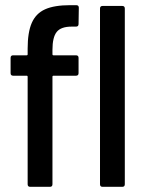

<svg xmlns="http://www.w3.org/2000/svg" viewBox="-20 -723 564 743"><path d="M183 -530V-513Q183 -509 187 -509H274Q284 -509 284 -499V-440Q284 -430 274 -430H187Q183 -430 183 -426V-10Q183 0 173 0H97Q87 0 87 -10V-426Q87 -430 83 -430H31Q21 -430 21 -440V-499Q21 -509 31 -509H83Q87 -509 87 -513V-535Q87 -598 103 -634.5Q119 -671 154.5 -687Q190 -703 252 -703H275Q285 -703 285 -693L284 -630Q284 -620 274 -620H257Q216 -620 199.5 -599.5Q183 -579 183 -530ZM377 -700H453Q463 -700 463 -690V-10Q463 0 453 0H377Q367 0 367 -10V-690Q367 -700 377 -700Z"/></svg>

Font: Barlow Semi Condensed Medium
Style: Regular
Weight: 500
Width: 4
Designer: Jeremy Tribby
Foundry: Tribby Type
Version: Version 1.422; ttfautohint (v1.8)